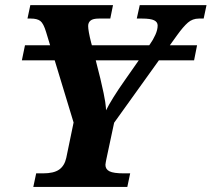

<svg xmlns="http://www.w3.org/2000/svg" viewBox="-20 -734 831 754"><path d="M122.1 -53.2H148.9Q191.4 -53.2 212.4 -68.1Q233.4 -83 240.2 -113.8L269 -252.9L194.8 -497.1H65.9L78.1 -556.2H176.8L161.1 -607.9Q150.9 -642.1 138.4 -651.6Q126 -661.1 101.1 -661.1H87.9L99.1 -713.9H423.8L413.1 -661.1H368.2Q345.2 -661.1 335.7 -653.3Q326.2 -645.5 326.2 -631.8Q326.2 -623 329.1 -606.4Q332 -589.8 337.9 -566.9L340.8 -556.2H565.9L568.8 -560.1Q581.1 -577.1 590.1 -597.2Q599.1 -617.2 599.1 -633.8Q599.1 -647.5 585.2 -654.3Q571.3 -661.1 538.1 -661.1H517.1L528.8 -713.9H791L779.8 -661.1H761.2Q736.3 -661.1 718 -645.3Q699.7 -629.4 675.8 -596.2L647 -556.2H753.9L742.2 -497.1H604L428.2 -252L397.9 -109.9Q397 -104.5 395.5 -97.7Q394 -90.8 394 -86.9Q394 -69.3 409.9 -61.3Q425.8 -53.2 466.8 -53.2H491.2L480 0H110.8ZM374 -425.8Q390.1 -357.4 393.3 -333.5Q396.5 -309.6 396.5 -300.8Q406.2 -320.8 425.3 -351.6Q444.3 -382.3 470.2 -418.9L524.9 -497.1H356Z"/></svg>

Font: Droid Serif
Style: Bold Italic
Weight: 700
Italic angle: -12°
Designer: Monotype Design team
Foundry: Monotype Imaging Inc.
Version: Version 1.03